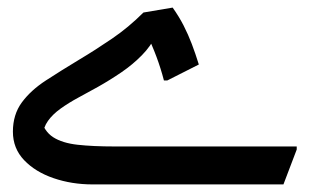

<svg xmlns="http://www.w3.org/2000/svg" viewBox="-20 -486 817 506"><path d="M14 -139Q14 -184 37.5 -216Q61 -248 101 -274Q141 -300 189 -329Q231 -354 275 -384Q319 -414 358 -453L435 -466Q452 -442 464 -418.5Q476 -395 485.5 -370Q495 -345 504 -316L421 -274H412Q404 -305 392.5 -336Q381 -367 365 -400L391 -393Q378 -365 354 -340.5Q330 -316 300 -295.5Q270 -275 238 -257Q211 -242 186 -228.5Q161 -215 140 -200Q119 -185 106.5 -167.5Q94 -150 93 -129L87 -174Q96 -140 120 -124.5Q144 -109 184.5 -104.5Q225 -100 282 -100H762V-92L727 0H224Q169 0 121 -16.5Q73 -33 43.5 -64Q14 -95 14 -139Z"/></svg>

Font: Kufam Medium
Style: Italic
Weight: 500
Italic angle: -11°
Designer: Artur Schmal
Foundry: Original Type
Version: Version 1.301; ttfautohint (v1.8.3)